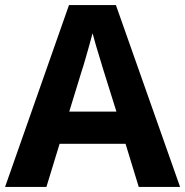

<svg xmlns="http://www.w3.org/2000/svg" viewBox="-20 -737 730 757"><path d="M527 0 475 -170H215L163 0H0L252 -717H437L690 0ZM387 -463Q382 -480 374 -506Q366 -532 358 -559Q350 -586 345 -606Q340 -586 331.5 -556.5Q323 -527 315.5 -500.5Q308 -474 304 -463L253 -297H439Z"/></svg>

Font: Noto Sans Gunjala Gondi
Style: Regular
Weight: 400
Designer: Ek Type
Foundry: Ek Type
Version: Version 1.004